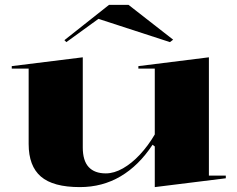

<svg xmlns="http://www.w3.org/2000/svg" viewBox="-20 -749 968 784"><path d="M306 15Q197 15 147 -28Q97 -71 97 -161V-469H28V-479L318 -515V-147Q318 -93 342 -67Q366 -41 412 -41Q446 -41 482 -61.5Q518 -82 551.5 -118Q585 -154 612 -200V-469H545V-479L833 -515V-32H902V-21L612 15V-151L603 -158Q547 -73 472.5 -29Q398 15 306 15ZM251 -577 243 -585 425 -729H505L687 -587L674 -577L382 -672Z"/></svg>

Font: Kalnia SemiExpanded Medium
Style: Regular
Weight: 500
Width: 6
Designer: Frida Medrano
Foundry: Frida Medrano
Version: Version 1.105